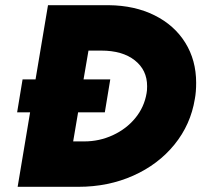

<svg xmlns="http://www.w3.org/2000/svg" viewBox="-20 -720 781 740"><path d="M67 -414H117L165 -700H399Q499 -699 575.5 -661Q652 -623 694 -555.5Q736 -488 736 -401Q736 -365 731 -339Q715 -240 652.5 -163Q590 -86 493.5 -43Q397 0 282 0H48L96 -287H46ZM305 -175Q363 -175 415 -199Q467 -223 501.5 -265Q536 -307 545 -361Q547 -370 547 -388Q547 -450 499.5 -487.5Q452 -525 370 -525H321L302 -414H405L384 -287H281L262 -175Z"/></svg>

Font: Oak Sans Black
Style: Italic
Weight: 900
Italic angle: -9.5°
Foundry: Erik Kennedy, Walven
Version: Version 1.000